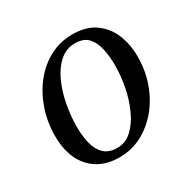

<svg xmlns="http://www.w3.org/2000/svg" viewBox="-117 -595 719 721"><g transform="rotate(-30 242.5 -234.5)"><path d="M206 10Q151 10 112.5 -14Q74 -38 54.5 -80.5Q35 -123 35 -180Q35 -240 53.5 -294Q72 -348 105 -389.5Q138 -431 183 -455Q228 -479 281 -479Q341 -479 379 -452Q417 -425 435 -381Q453 -337 453 -284Q453 -224 434 -171Q415 -118 381.5 -77.5Q348 -37 303 -13.5Q258 10 206 10ZM216 -25Q252 -25 279.5 -50.5Q307 -76 325.5 -116.5Q344 -157 353.5 -204.5Q363 -252 363 -297Q363 -338 355.5 -371.5Q348 -405 329 -425Q310 -445 274 -445Q235 -445 206.5 -419.5Q178 -394 159.5 -353Q141 -312 132 -263.5Q123 -215 123 -169Q123 -132 130.5 -99Q138 -66 158.5 -45.5Q179 -25 216 -25Z"/></g></svg>

Font: STIX Two Text
Style: Italic
Weight: 400
Italic angle: -12°
Designer: Ross Mills, John Hudson & Paul Hanslow, Tiro Typeworks Ltd; with prior portions MicroPress Inc. and Coen Hoffman, Elsevi
Foundry: Tiro Typeworks Ltd
Version: Version 2.13 b171